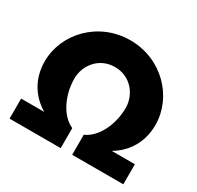

<svg xmlns="http://www.w3.org/2000/svg" viewBox="-153 -892 1098 1070"><g transform="rotate(30 396.0 -357.5)"><path d="M30 0H359V-129C280 -163 231 -271 231 -375C231 -458 293 -543 396 -543C499 -543 561 -458 561 -375C561 -271 512 -163 433 -129V0H762V-129H613C700 -180 752 -267 752 -375C752 -554 600 -715 396 -715C192 -715 40 -554 40 -375C40 -267 92 -180 179 -129H30Z"/></g></svg>

Font: Raleway Black
Style: Regular
Weight: 900
Designer: Matt McInerney, Pablo Impallari, Rodrigo Fuenzalida
Foundry: Matt McInerney, Pablo Impallari, Rodrigo Fuenzalida
Version: Version 3.000g; ttfautohint (v1.5) -l 8 -r 28 -G 28 -x 14 -D